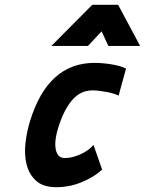

<svg xmlns="http://www.w3.org/2000/svg" viewBox="-20 -772 606 803"><path d="M366 -752H474L566 -580H433L405 -641L348 -580H195ZM407 -63Q389 -46 366.5 -32.5Q344 -19 319 -9Q294 1 268 6Q242 11 217 11Q161 11 131.5 -15.5Q102 -42 91.5 -83Q81 -124 86.5 -173Q92 -222 106 -267Q181 -509 375 -509Q391 -509 409.5 -507.5Q428 -506 446 -503Q464 -500 480 -495.5Q496 -491 507 -485L476 -372Q469 -376 456 -380Q443 -384 428 -387Q413 -390 396.5 -392Q380 -394 367 -394Q316 -394 281 -352.5Q246 -311 223 -236Q217 -218 213.5 -196Q210 -174 212 -155Q214 -136 223 -123.5Q232 -111 252 -111Q281 -111 316 -126.5Q351 -142 371 -166Z"/></svg>

Font: Panefresco 999wt
Style: Italic
Weight: 900
Version: Version 1.001